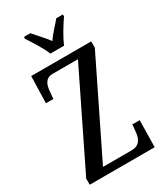

<svg xmlns="http://www.w3.org/2000/svg" viewBox="-227 -1021 954 1111"><g transform="rotate(-30 250.5 -465.5)"><path d="M212 -771H304C321 -816 362 -880 388 -918V-931H344C318 -899 282 -864 258 -828C233 -864 197 -899 171 -931H128V-918C153 -880 195 -816 212 -771ZM30 0H464L467 -179H418L414 -136C410 -90 395 -51 339 -51H148L452 -672V-714H51L46 -535H96L100 -581C103 -625 116 -663 165 -663H334L30 -41Z"/></g></svg>

Font: Noto Serif Tamil ExtraCondensed Medium
Style: Italic
Weight: 500
Width: 2
Italic angle: -12°
Designer: Indian Type Foundry, Tom Grace, and the Monotype Design Team
Foundry: Monotype Imaging Inc.
Version: Version 2.003